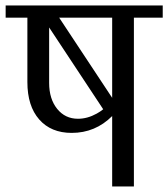

<svg xmlns="http://www.w3.org/2000/svg" viewBox="-33 -670 604 690"><path d="M448.2 0V-606.4H551.8V-650.4H-12.7V-606.4H65.4V-375Q65.4 -289.1 107.9 -240.7Q150.4 -192.4 224.6 -192.4Q309.6 -192.4 370.1 -252.9V0ZM143.6 -571.3 337.9 -277.3Q327.1 -268.6 314.5 -261.7Q281.2 -243.2 247.1 -243.2Q201.2 -243.2 172.4 -278.8Q143.6 -314.5 143.6 -372.1ZM179.7 -606.4H370.1V-318.4Z"/></svg>

Font: Kurale
Style: Regular
Weight: 400
Version: 1.0; ttfautohint (v1.3)